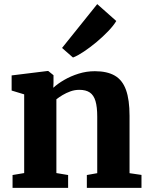

<svg xmlns="http://www.w3.org/2000/svg" viewBox="-20 -913 722 933"><path d="M97.5 -72V-454.5L36.5 -473V-546.5L211 -568H214.5L240 -547.5V-510L239 -486.5Q260 -506 291.8 -524.5Q323.5 -543 361.8 -555Q400 -567 441 -567Q500.5 -567 537.8 -545.5Q575 -524 592.2 -476.2Q609.5 -428.5 609.5 -350V-71.5L667.5 -63V0H402V-62.5L452.5 -71.5V-346Q452.5 -393.5 444 -422Q435.5 -450.5 416.5 -463.5Q397.5 -476.5 365.5 -476.5Q343 -476.5 322.2 -469Q301.5 -461.5 284 -451Q266.5 -440.5 254 -430.5V-72L311 -62.5V0H41V-62.5ZM334 -634 281.5 -680 452.5 -893 545 -811Q532.5 -789.5 506.8 -762.5Q481 -735.5 449.8 -709.2Q418.5 -683 388.2 -662.8Q358 -642.5 336 -634Z"/></svg>

Font: Merriweather 20pt ExtraBold
Style: Regular
Weight: 800
Version: Version 2.100